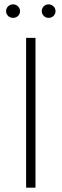

<svg xmlns="http://www.w3.org/2000/svg" viewBox="-20 -862 283 882"><path d="M100 -688H143V0H100ZM63 -789Q54 -780 40 -780Q26 -780 17 -789Q8 -798 8 -811Q8 -824 17.5 -833Q27 -842 40 -842Q53 -842 62.5 -833Q72 -824 72 -811Q72 -798 63 -789ZM203 -780Q190 -780 181 -789Q172 -798 172 -811Q172 -824 181 -833Q190 -842 203 -842Q216 -842 225.5 -833Q235 -824 235 -811Q235 -798 226 -789Q217 -780 203 -780Z"/></svg>

Font: Roundo Light
Style: Regular
Weight: 300
Designer: Namrata Goyal (Gurmukhi), Shiva Nallaperumal (Latin)
Foundry: Indian Type Foundry
Version: Version 1.000;PS 1.0;hotconv 1.0.88;makeotf.lib2.5.647800